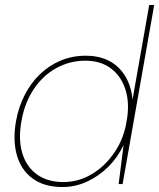

<svg xmlns="http://www.w3.org/2000/svg" viewBox="-20 -740 640 772"><path d="M231 12Q158 12 111.5 -22Q65 -56 48 -115.5Q31 -175 44 -251Q54 -308 78.5 -356.5Q103 -405 139.5 -440.5Q176 -476 223 -496Q270 -516 325 -516Q407 -516 456 -468.5Q505 -421 513 -340L580 -720H600L473 0H457L477 -157Q454 -108 416 -70Q378 -32 330.5 -10Q283 12 231 12ZM234 -8Q296 -8 349.5 -40Q403 -72 440.5 -127.5Q478 -183 489 -252Q502 -323 485 -378Q468 -433 426.5 -464.5Q385 -496 323 -496Q261 -496 207 -466.5Q153 -437 116 -382Q79 -327 66 -252Q53 -178 70 -123Q87 -68 129.5 -38Q172 -8 234 -8Z"/></svg>

Font: DM Sans Thin
Style: Italic
Weight: 250
Italic angle: -10°
Designer: Colophon Foundry, Jonny Pinhorn
Foundry: Colophon Foundry
Version: Version 4.004;gftools[0.9.30]